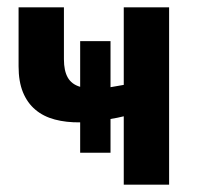

<svg xmlns="http://www.w3.org/2000/svg" viewBox="-20 -505 543 525"><path d="M442.4 0H318.4V-187Q300.8 -182.6 282.2 -179.7V-87.4H199.2V-170.4Q161.1 -169.9 129.9 -178.2Q98.6 -186.5 76.7 -205.1Q54.7 -223.6 42.7 -252.9Q30.8 -282.2 30.8 -323.7V-484.9H154.8V-342.8Q154.8 -311.5 165.3 -293Q175.8 -274.4 199.2 -267.6V-392.6H282.2V-266.6L318.4 -272.9V-484.9H442.4Z"/></svg>

Font: Carlito
Style: Bold
Weight: 700
Designer: Lukasz Dziedzic
Foundry: tyPoland Lukasz Dziedzic
Version: Version 1.104